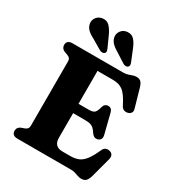

<svg xmlns="http://www.w3.org/2000/svg" viewBox="-221 -1069 1118 1220"><g transform="rotate(30 338.0 -459.5)"><path d="M231 -386H387.5Q417.5 -386 429 -398Q440.5 -410 448 -441Q452 -455.5 460.8 -462.5Q469.5 -469.5 481 -469.5Q507.5 -470 515 -441L551 -297.5Q555.5 -279 550.2 -268Q545 -257 531 -252Q518 -248 506.8 -252.2Q495.5 -256.5 487 -268.5Q474 -288.5 463 -299Q452 -309.5 437.5 -313.5Q423 -317.5 399 -317.5H231ZM44.5 -665.5Q44.5 -681.5 54.8 -690.8Q65 -700 86 -700H455.5Q477 -700 491.5 -704.8Q506 -709.5 518.5 -714.2Q531 -719 545.5 -719Q568 -719 579.2 -706.8Q590.5 -694.5 598 -667L635.5 -536Q640.5 -519.5 633 -508.2Q625.5 -497 610 -493Q595 -489.5 581.8 -495Q568.5 -500.5 560 -518.5Q542.5 -553.5 526.8 -575.2Q511 -597 494.8 -608.2Q478.5 -619.5 460.2 -623.5Q442 -627.5 418.5 -627.5H311V-136Q311 -104.5 327.2 -88.5Q343.5 -72.5 375.5 -72.5H430.5Q464 -72.5 489.2 -82.2Q514.5 -92 536.5 -119.8Q558.5 -147.5 582.5 -201.5Q589.5 -218 601.5 -224Q613.5 -230 629 -226.5Q646 -223.5 653.5 -210.5Q661 -197.5 655.5 -178L617 -34Q609.5 -7.5 598 5.2Q586.5 18 563.5 18Q549.5 18 537.2 13.5Q525 9 510.5 4.5Q496 0 474.5 0H86Q65 0 54.8 -9.2Q44.5 -18.5 44.5 -34.5Q44.5 -61 70.5 -72L92 -79.5Q105 -84 111.8 -92Q118.5 -100 118.5 -115.5V-584.5Q118.5 -600 111.8 -608Q105 -616 92 -620.5L70.5 -628Q44.5 -639 44.5 -665.5ZM257.5 -864.5 294 -783.5Q298.5 -773.5 300 -765.2Q301.5 -757 294.5 -750Q288.5 -744 278.8 -743.8Q269 -743.5 259.5 -748.5L184 -793Q154.5 -808 138.5 -824.5Q122.5 -841 118.5 -864.5Q115 -888.5 129.5 -908.2Q144 -928 171 -932.5Q202 -937 221.8 -917.8Q241.5 -898.5 257.5 -864.5ZM434.5 -864.5 468 -782.5Q472 -772 472.8 -763.8Q473.5 -755.5 466.5 -749Q460 -743 450 -743.5Q440 -744 431 -749.5L357.5 -796.5Q328.5 -813.5 313.5 -831Q298.5 -848.5 295.5 -872.5Q294 -896 309.5 -915.2Q325 -934.5 352 -937Q383 -940 402 -919.5Q421 -899 434.5 -864.5Z"/></g></svg>

Font: Fraunces 28pt Soft Wonky
Style: Bold
Weight: 700
Version: Version 1.000;[b76b70a41]